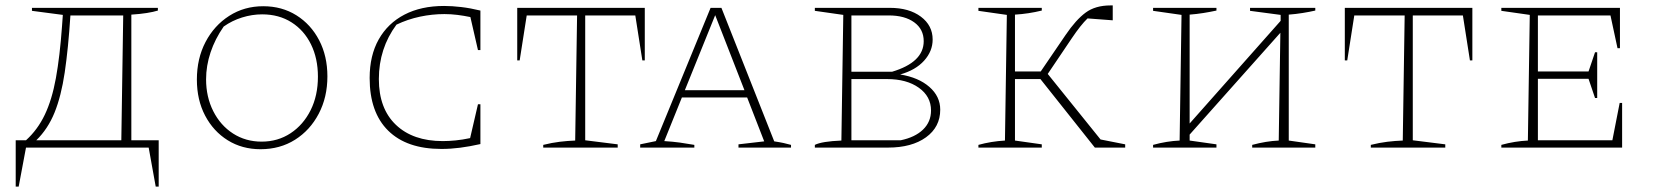

<svg xmlns="http://www.w3.org/2000/svg" viewBox="-20 -545 6117 709"><path d="M38 144V-27H76Q119 -66 145.5 -121.5Q172 -177 186.5 -257Q201 -337 209 -448L212 -490L98 -505V-516H563V-506Q547 -501 522 -497Q497 -493 465 -491V-27H566V144H555L529 0H76L49 144ZM240 -488Q232 -365 219 -277.5Q206 -190 181.5 -129.5Q157 -69 114 -27H428L435 -488Z M942 6Q874 6 821 -27Q768 -60 737.5 -118Q707 -176 707 -251Q707 -329 739 -390Q771 -451 826.5 -486.5Q882 -522 952 -522Q1021 -522 1074.5 -488.5Q1128 -455 1158.5 -396.5Q1189 -338 1189 -263Q1189 -186 1157 -125Q1125 -64 1069.5 -29Q1014 6 942 6ZM946 -22Q1006 -22 1053 -53Q1100 -84 1127 -138Q1154 -192 1154 -262Q1154 -329 1128.5 -381Q1103 -433 1056.5 -462.5Q1010 -492 948 -492Q911 -492 874 -480.5Q837 -469 806 -447Q774 -401 757.5 -351.5Q741 -302 741 -252Q741 -187 767.5 -134.5Q794 -82 840.5 -52Q887 -22 946 -22Z M1610 5Q1482 5 1413.5 -62.5Q1345 -130 1345 -257Q1345 -340 1378.5 -399.5Q1412 -459 1473.5 -491Q1535 -523 1620 -523Q1649 -523 1683 -519Q1717 -515 1754 -506V-360H1745L1717 -482Q1693 -487 1669 -490Q1645 -493 1621 -493Q1576 -493 1531 -483.5Q1486 -474 1444 -454Q1379 -366 1379 -253Q1379 -144 1442 -84Q1505 -24 1615 -24Q1637 -24 1662.5 -26.5Q1688 -29 1716 -35L1745 -160H1754V-13Q1714 -4 1679 0.5Q1644 5 1610 5Z M2361 -516V-322H2352L2326 -488H2141V-27L2261 -12V0H1986V-10Q2018 -18 2047 -21.5Q2076 -25 2104 -26L2111 -488H1925L1899 -322H1890V-516Z M2839 -23Q2851 -21 2857.5 -20Q2864 -19 2873 -17Q2882 -15 2901 -10V0H2707V-12L2802 -23L2739 -185H2498L2433 -24Q2465 -22 2490.5 -18.5Q2516 -15 2544 -10V0H2344V-12L2402 -24L2604 -516H2644ZM2509 -212H2729L2621 -489Z M3304 -270Q3372 -259 3412 -224Q3452 -189 3452 -140Q3452 -76 3399.5 -38Q3347 0 3259 0H2989V-10Q3015 -23 3087 -26L3094 -490L2989 -505V-516H3266Q3337 -516 3380.5 -483.5Q3424 -451 3424 -399Q3424 -356 3392.5 -321Q3361 -286 3304 -270ZM3262 -488H3124V-280H3274Q3391 -315 3391 -393Q3391 -437 3356 -462.5Q3321 -488 3262 -488ZM3256 -253H3124V-27H3306Q3359 -38 3388.5 -66.5Q3418 -95 3418 -137Q3418 -189 3373 -221Q3328 -253 3256 -253Z M3593 0V-10Q3640 -23 3691 -26L3698 -490L3593 -505V-516H3827V-506Q3778 -494 3728 -491V-281H3823L3915 -416Q3953 -472 3989 -498.5Q4025 -525 4081 -525H4089V-470L3996 -477Q3971 -453 3938 -404L3849 -272L4044 -30L4135 -12V0H4023L3822 -253H3728V-26L3827 -12V0Z M4238 0V-10Q4263 -17 4288 -21Q4313 -25 4336 -26L4343 -490L4238 -505V-516H4472V-506Q4449 -501 4424 -497Q4399 -493 4373 -491V-89L4709 -468V-490L4596 -505V-516H4837V-506Q4815 -501 4790 -497Q4765 -493 4739 -491V-26L4837 -12V0H4604V-10Q4630 -17 4654.5 -21Q4679 -25 4702 -26L4708 -424L4373 -48V-26L4472 -12V0Z M5417 -516V-322H5408L5382 -488H5197V-27L5317 -12V0H5042V-10Q5074 -18 5103 -21.5Q5132 -25 5160 -26L5167 -488H4981L4955 -322H4946V-516Z M5961 -165H5970V0H5524V-10Q5549 -17 5574 -21Q5599 -25 5622 -26L5629 -490L5524 -505V-516H5962V-367H5953L5927 -488H5659V-281H5846L5870 -352H5878V-183H5870L5846 -254H5659V-27H5934Z"/></svg>

Font: Piazzolla SC Thin
Style: Regular
Weight: 100
Designer: Juan Pablo del Peral
Foundry: Huerta Tipografica
Version: Version 1.330